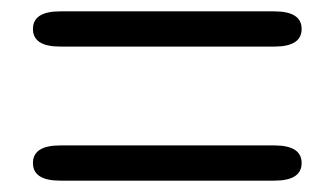

<svg xmlns="http://www.w3.org/2000/svg" viewBox="-20 -537 589 338"><path d="M86 -219Q38 -219 38 -250Q38 -281 86 -281H463Q511 -281 511 -250Q511 -219 463 -219ZM86 -455Q38 -455 38 -486Q38 -517 86 -517H463Q511 -517 511 -486Q511 -455 463 -455Z"/></svg>

Font: Resource Han Rounded JP Normal
Style: Regular
Weight: 350
Designer: Cyano Hao (round all glyphs); Ryoko NISHIZUKA 西塚涼子 (kana, bopomofo & ideographs); Paul D. Hunt (Latin, Greek & Cyrillic)
Foundry: Cyano Hao
Version: 0.990